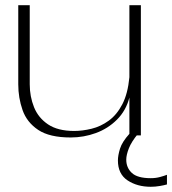

<svg xmlns="http://www.w3.org/2000/svg" viewBox="-20 -520 660 736"><path d="M251 7Q170 7 126.5 -22Q83 -51 66.5 -98Q50 -145 50 -197V-500H94V-197Q94 -150 110.5 -109Q127 -68 164.5 -43Q202 -18 264 -18Q296 -18 331 -26.5Q366 -35 397 -57.5Q428 -80 449 -120.5Q470 -161 476 -224V-500H520V-1H476V-146Q463 -96 428.5 -61.5Q394 -27 347.5 -10Q301 7 251 7ZM558 196Q506 196 469 171.5Q432 147 432 95Q432 76 440 50Q448 24 476 -7H509Q484 23 474 48.5Q464 74 464 92Q464 123 485.5 143Q507 163 558 163Q577 163 593.5 158.5Q610 154 620 150V187Q610 190 592.5 193Q575 196 558 196Z"/></svg>

Font: Panamera Light
Style: Regular
Weight: 300
Designer: Bastien Sozeau
Foundry: NBR — Bastien Sozeau
Version: Version 3.002; ttfautohint (v1.8.4.7-5d5b);gftools[0.9.33]